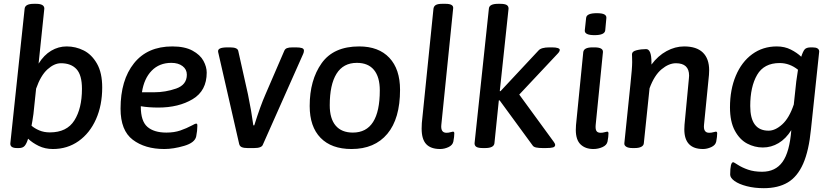

<svg xmlns="http://www.w3.org/2000/svg" viewBox="-20 -773 4348 1005"><path d="M127 -47Q120 -23 110 -10.5Q100 2 79 2H69Q33 2 34 -22L109 -728Q112 -753 157 -753H169Q212 -753 212 -728L182 -440Q210 -485 248 -507.5Q286 -530 329 -530Q376 -530 418 -509Q460 -488 487.5 -440Q515 -392 515 -315Q515 -222 482.5 -149Q450 -76 391.5 -34.5Q333 7 257 7Q216 7 183 -9Q150 -25 127 -47ZM409 -308Q409 -380 380.5 -411Q352 -442 299 -442Q264 -442 228.5 -410Q193 -378 169 -309L155 -176Q149 -134 145 -115Q161 -101 185.5 -90.5Q210 -80 241 -80Q330 -80 369.5 -143Q409 -206 409 -308Z M717 -217V-215Q717 -139 751.5 -109Q786 -79 851 -79Q892 -79 924 -90Q956 -101 986 -117Q1002 -126 1006 -126Q1010 -126 1011.5 -124Q1013 -122 1013 -114Q1013 -89 1007 -59Q1000 -26 944 -9.5Q888 7 840 7Q739 7 675 -41.5Q611 -90 611 -204Q611 -354 681.5 -442Q752 -530 882 -530Q947 -530 987.5 -508Q1028 -486 1045 -454.5Q1062 -423 1062 -393Q1062 -298 988.5 -254Q915 -210 809 -210Q757 -210 717 -217ZM723 -290H787Q846 -290 902 -309.5Q958 -329 958 -382Q958 -410 935.5 -427Q913 -444 877 -444Q814 -444 774 -403Q734 -362 723 -290Z M1232 -19 1122 -500Q1119 -513 1131 -519Q1143 -525 1171 -525H1184Q1223 -525 1227 -507L1278 -279Q1296 -192 1306 -117H1311Q1343 -219 1370 -280L1468 -507Q1472 -517 1482 -521Q1492 -525 1511 -525H1529Q1549 -525 1560 -521.5Q1571 -518 1571 -508Q1571 -500 1567 -491L1356 -16Q1350 2 1310 2H1276Q1257 2 1246 -2.5Q1235 -7 1232 -19Z M1601 -218Q1601 -354 1663.5 -442Q1726 -530 1860 -530Q1962 -530 2018 -470.5Q2074 -411 2074 -303Q2074 -152 2007.5 -72.5Q1941 7 1820 7Q1715 7 1658 -51.5Q1601 -110 1601 -218ZM1968 -300Q1968 -370 1937.5 -407Q1907 -444 1848 -444Q1777 -444 1741.5 -387Q1706 -330 1706 -222Q1706 -152 1737 -115.5Q1768 -79 1827 -79Q1968 -79 1968 -300Z M2187 -100Q2187 -119 2188 -129L2249 -728Q2251 -741 2261.5 -747Q2272 -753 2294 -753H2312Q2355 -753 2352 -729L2290 -119Q2286 -78 2317 -78Q2328 -78 2338 -81Q2348 -84 2351 -84Q2358 -84 2358 -75Q2358 -58 2353 -32Q2349 -13 2327.5 -3Q2306 7 2284 7Q2235 7 2211 -18.5Q2187 -44 2187 -100Z M2464 -23 2539 -728Q2541 -753 2587 -753H2598Q2622 -753 2632 -747Q2642 -741 2642 -728L2596 -296H2600L2799 -509Q2813 -525 2856 -525H2870Q2889 -525 2899.5 -521.5Q2910 -518 2910 -512Q2910 -503 2898 -491L2698 -278L2879 -30Q2886 -20 2886 -15Q2886 -5 2875 -1.5Q2864 2 2837 2H2821Q2800 2 2786 -1Q2772 -4 2767 -13L2595 -248L2591 -247L2568 -23Q2565 2 2519 2H2508Q2484 2 2474 -4Q2464 -10 2464 -23Z M2994 -93Q2994 -109 2995 -118L3033 -500Q3036 -525 3081 -525H3092Q3138 -525 3136 -500L3098 -119Q3096 -97 3102 -87.5Q3108 -78 3124 -78Q3135 -78 3145 -81Q3155 -84 3158 -84Q3165 -84 3165 -75Q3165 -58 3160 -32Q3156 -13 3133.5 -3Q3111 7 3086 7Q3044 7 3019 -17Q2994 -41 2994 -93ZM3041 -614 3048 -679Q3050 -704 3104 -704Q3132 -704 3143.5 -697.5Q3155 -691 3154 -679L3148 -614Q3145 -589 3092 -589Q3039 -589 3041 -614Z M3734 -75Q3734 -58 3729 -32Q3725 -13 3703 -3Q3681 7 3660 7Q3562 7 3562 -96Q3562 -112 3563 -120L3586 -363Q3587 -368 3587 -377Q3587 -442 3518 -442Q3481 -442 3443 -410.5Q3405 -379 3380 -311L3350 -23Q3349 -11 3336.5 -4.5Q3324 2 3302 2H3291Q3269 2 3258 -5Q3247 -12 3248 -23L3280 -333Q3289 -416 3289 -448Q3289 -466 3288.5 -475Q3288 -484 3288 -489Q3288 -504 3312 -510Q3336 -516 3362 -516Q3390 -516 3390 -446V-435Q3424 -481 3469 -505.5Q3514 -530 3561 -530Q3626 -530 3659 -498Q3692 -466 3692 -405Q3692 -389 3691 -381L3665 -119Q3661 -78 3692 -78Q3704 -78 3714 -81Q3724 -84 3727 -84Q3734 -84 3734 -75Z M4268 -503 4225 -97Q4214 16 4184 84Q4154 152 4103.5 182Q4053 212 3978 212Q3929 212 3888.5 201.5Q3848 191 3825 174.5Q3802 158 3802 141Q3802 76 3818 76Q3821 76 3842.5 90Q3864 104 3895.5 115Q3927 126 3969 126Q4039 126 4076 74.5Q4113 23 4122 -92Q4094 -47 4055.5 -24Q4017 -1 3973 -1Q3930 -1 3891 -21.5Q3852 -42 3826.5 -89Q3801 -136 3801 -211Q3801 -304 3831.5 -376.5Q3862 -449 3917.5 -489.5Q3973 -530 4046 -530Q4087 -530 4119.5 -513.5Q4152 -497 4174 -476Q4183 -504 4192 -514.5Q4201 -525 4225 -525H4233Q4268 -525 4268 -503ZM4157 -408Q4113 -443 4061 -443Q3979 -443 3943 -381Q3907 -319 3907 -218Q3907 -89 4003 -89Q4038 -89 4074.5 -122Q4111 -155 4135 -226L4148 -347Q4155 -399 4157 -408Z"/></svg>

Font: Asap-MediumItalic
Style: Italic
Weight: 500
Italic angle: -6°
Designer: Pablo Cosgaya
Foundry: Omnibus-Type
Version: Version 2.000; ttfautohint (v1.8)